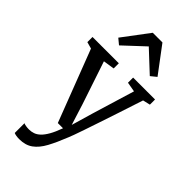

<svg xmlns="http://www.w3.org/2000/svg" viewBox="-333 -924 1248 1248"><g transform="rotate(45 291.0 -299.5)"><path d="M135.9 251.5Q120.7 251.5 107.5 249.3Q94.4 247.1 87.1 243.5V153.9Q93.4 157.6 107.5 159.9Q121.6 162.2 136.3 162.2Q156.7 162.2 176.1 155.6Q195.4 149.1 214.1 131.7Q232.7 114.2 251 82.2Q269.3 50.3 287.4 0H239.5L49.5 -494.9L3.3 -507.8V-555.1H245.2V-507.8L167.5 -495.8L266.2 -200.9L312 -55.5L354.7 -201.8L443.9 -495.9L376.6 -507.8V-555.1H578.1V-507.8L527.4 -495.9Q496.7 -401.4 471.3 -324.9Q445.9 -248.4 426.1 -189.4Q406.3 -130.5 392 -88.5Q377.6 -46.4 368.2 -20.6Q358.8 5.2 354.5 15Q324.2 92 295.6 144.8Q267 197.5 229.7 224.5Q192.4 251.5 135.9 251.5ZM260.9 -851.4H349.9L485.7 -670.4L446.5 -638.5L305.4 -770.3L163.8 -638.2L124.9 -670.4Z"/></g></svg>

Font: Merriweather 7pt Light
Style: Regular
Weight: 300
Designer: Eben Sorkin
Foundry: Eben Sorkin
Version: Version 2.200;gftools[0.9.31]